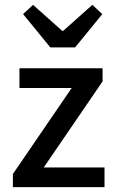

<svg xmlns="http://www.w3.org/2000/svg" viewBox="-20 -770 475 790"><path d="M33 0ZM33 -54 275 -408H60V-489H402V-435L160 -81H410V0H33ZM75 -712 116 -750 236 -643H240L360 -750L401 -712L289 -575H187Z"/></svg>

Font: Assistant SemiBold
Style: Regular
Weight: 600
Designer: Hebrew By Ben Nathan, Latin by Paul Hunt
Version: Version 2.001; ttfautohint (v1.6)